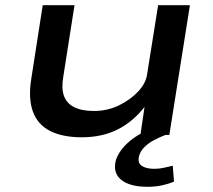

<svg xmlns="http://www.w3.org/2000/svg" viewBox="-20 -518 817 737"><path d="M294 9Q220 9 172 -15.5Q124 -40 106 -90.5Q88 -141 100 -215L144 -498H266L223 -224Q215 -179 225.5 -150Q236 -121 265 -106.5Q294 -92 341 -92Q392 -92 436.5 -113.5Q481 -135 511 -167.5Q541 -200 545 -235L587 -498H709L630 0H519L535 -109H536Q490 -50 430.5 -20.5Q371 9 294 9ZM546 199Q478 199 445 172Q412 145 425 96Q438 58 476.5 25Q515 -8 585 -35L615 0Q594 8 572 19.5Q550 31 534.5 46.5Q519 62 514 80Q507 107 524 118.5Q541 130 572 130Q590 130 607 126.5Q624 123 643 118L648 179Q627 188 602 193.5Q577 199 546 199Z"/></svg>

Font: Nunito Sans 7pt Expanded SemiBold
Style: Italic
Weight: 600
Width: 7
Italic angle: -9°
Designer: Vernon Adams
Foundry: Vernon Adams
Version: Version 3.101;gftools[0.9.27]